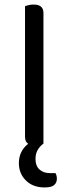

<svg xmlns="http://www.w3.org/2000/svg" viewBox="-20 -633 302 844"><path d="M171 -2Q155 10 145.5 26.5Q136 43 136 66Q136 96 153.5 112Q171 128 200 128H224Q230 139 230 153Q230 170 218 180.5Q206 191 176 191Q125 191 94 160.5Q63 130 63 84Q63 31 104 -1Q90 -9 90 -32V-606Q95 -608 105.5 -610.5Q116 -613 128 -613Q171 -613 171 -576V-2Z"/></svg>

Font: Baloo Bhai 2
Style: Regular
Weight: 400
Designer: Supriya Tembe, Noopur Datye and Ek Type
Foundry: Ek Type
Version: Version 1.640;PS 1.000;hotconv 16.6.51;makeotf.lib2.5.65220;